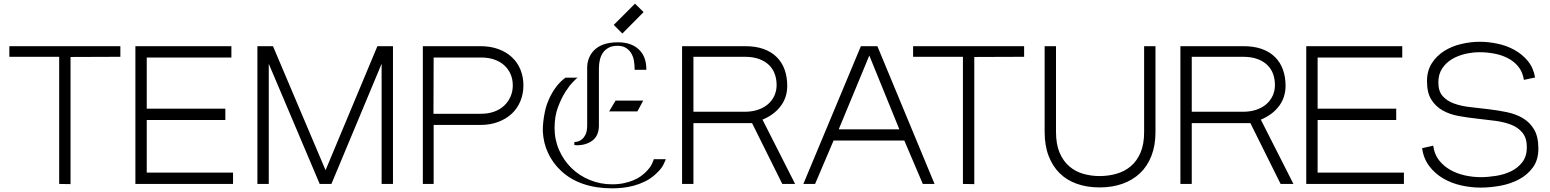

<svg xmlns="http://www.w3.org/2000/svg" viewBox="-20 -1004 8460 1048"><path d="M303 0V-694H31V-752H637V-694L365 -693V1Z M1252 -62V0H719V-752H1243V-690H781V-411H1210V-349H781V-62Z M1385 0V-752H1470L1757 -75L2040 -752H2125V0H2063V-656L1789 0H1725L1447 -656V0Z M2288 0V-752H2602Q2657 -752 2700.5 -736Q2744 -720 2774.5 -691.5Q2805 -663 2821 -623.5Q2837 -584 2837 -538Q2837 -492 2820.5 -452Q2804 -412 2773.5 -383.5Q2743 -355 2699.5 -338.5Q2656 -322 2602 -322H2347V0ZM2346 -383H2606Q2645 -383 2677 -394.5Q2709 -406 2731.5 -427Q2754 -448 2766.5 -476.5Q2779 -505 2779 -538Q2779 -571 2767 -599Q2755 -627 2732.5 -647.5Q2710 -668 2678 -679Q2646 -690 2607 -690H2347Z M3377 -821 3330 -868 3446 -984 3493 -938ZM3185 -637Q3185 -637 3185.5 -646Q3186 -655 3189 -668.5Q3192 -682 3199.5 -697.5Q3207 -713 3221 -728Q3265 -773 3351 -773Q3353 -773 3355 -773Q3425 -773 3466.5 -734.5Q3508 -696 3508 -626V-623H3444V-626Q3444 -648 3440.5 -670.5Q3437 -693 3426.5 -711.5Q3416 -730 3397.5 -742Q3379 -754 3350 -754Q3322 -754 3303 -744Q3284 -734 3272 -717.5Q3260 -701 3254.5 -678.5Q3249 -656 3249 -631V-320Q3249 -264 3214.5 -237.5Q3180 -211 3127 -211L3121 -212H3115V-229H3118Q3119 -229 3129.5 -230.5Q3140 -232 3152.5 -240.5Q3165 -249 3175 -267.5Q3185 -286 3185 -320ZM3614 -135 3612 -129Q3612 -128 3601 -105Q3590 -82 3558 -53Q3532 -29 3501.5 -14Q3471 1 3439.5 9.5Q3408 18 3377.5 21Q3347 24 3321 24Q3234 24 3163.5 0Q3093 -24 3042 -72Q2997 -114 2971.5 -169Q2946 -224 2943 -286Q2943 -286 2943 -301Q2943 -316 2945.5 -340Q2948 -364 2954.5 -395.5Q2961 -427 2975 -459.5Q2989 -492 3011 -523.5Q3033 -555 3066 -580H3134L3126 -575Q3126 -575 3107 -556Q3088 -537 3066 -502.5Q3044 -468 3025.5 -418.5Q3007 -369 3007 -306Q3007 -241 3032 -184.5Q3057 -128 3099.5 -86.5Q3142 -45 3199.5 -21.5Q3257 2 3321 2Q3358 2 3387 -4.5Q3416 -11 3438.5 -20.5Q3461 -30 3477.5 -42Q3494 -54 3505 -65Q3530 -90 3539 -110.5Q3548 -131 3548 -132V-135ZM3459 -396H3305L3340 -455H3491Z M3703 0V-752H4047Q4105 -752 4148 -736.5Q4191 -721 4220 -692Q4249 -663 4263 -623Q4277 -583 4277 -536Q4277 -472 4241 -424.5Q4205 -377 4142 -351L4320 0H4250L4085 -332H3765V0ZM3765 -394H4045Q4084 -394 4116 -404.5Q4148 -415 4171 -434.5Q4194 -454 4206.5 -481Q4219 -508 4219 -540Q4219 -572 4209 -600Q4199 -628 4177.5 -649Q4156 -670 4123 -682Q4090 -694 4045 -694H3765Z M4365 0 4679 -752H4769L5081 0H5017L4916 -237H4530L4429 0ZM4725 -701 4558 -298H4889Z M5236 0V-694H4964V-752H5570V-694L5298 -693V1Z M5682 -752H5744V-284Q5744 -217 5763.5 -171Q5783 -125 5816 -96.5Q5849 -68 5892 -55.5Q5935 -43 5982 -43Q6030 -43 6074 -55.5Q6118 -68 6151.5 -96Q6185 -124 6205 -170Q6225 -216 6225 -283V-752H6287V-283Q6287 -210 6265 -153.5Q6243 -97 6203 -59Q6163 -21 6107 -1Q6051 19 5982 19Q5914 19 5858.5 -0.5Q5803 -20 5764 -58.5Q5725 -97 5703.5 -153.5Q5682 -210 5682 -284Z M6423 0V-752H6767Q6825 -752 6868 -736.5Q6911 -721 6940 -692Q6969 -663 6983 -623Q6997 -583 6997 -536Q6997 -472 6961 -424.5Q6925 -377 6862 -351L7040 0H6970L6805 -332H6485V0ZM6485 -394H6765Q6804 -394 6836 -404.5Q6868 -415 6891 -434.5Q6914 -454 6926.5 -481Q6939 -508 6939 -540Q6939 -572 6929 -600Q6919 -628 6897.5 -649Q6876 -670 6843 -682Q6810 -694 6765 -694H6485Z M7643 -62V0H7110V-752H7634V-690H7172V-411H7601V-349H7172V-62Z M7831 -554Q7831 -506 7854.5 -479.5Q7878 -453 7916.5 -439Q7955 -425 8004 -419.5Q8053 -414 8104 -408Q8155 -402 8204 -392Q8253 -382 8291.5 -359.5Q8330 -337 8353.5 -297.5Q8377 -258 8377 -193Q8377 -131 8347 -90Q8317 -49 8270.5 -24.5Q8224 0 8168.5 10Q8113 20 8062 20Q8009 20 7955.5 8Q7902 -4 7857.5 -30Q7813 -56 7782 -96.5Q7751 -137 7742 -195L7803 -209Q7809 -162 7834.5 -129.5Q7860 -97 7896.5 -76.5Q7933 -56 7976.5 -46.5Q8020 -37 8062 -37Q8101 -37 8145.5 -44Q8190 -51 8227.5 -69Q8265 -87 8289.5 -119Q8314 -151 8314 -200Q8314 -250 8290.5 -279Q8267 -308 8229 -323Q8191 -338 8142 -344.5Q8093 -351 8041.5 -356.5Q7990 -362 7941 -371Q7892 -380 7854 -401.5Q7816 -423 7792.5 -460.5Q7769 -498 7769 -561Q7769 -618 7795.5 -659Q7822 -700 7863.5 -726Q7905 -752 7956.5 -764Q8008 -776 8057 -776Q8104 -776 8154 -765.5Q8204 -755 8246.5 -731.5Q8289 -708 8319.5 -671Q8350 -634 8359 -581L8298 -568Q8291 -612 8267 -641Q8243 -670 8209.5 -687Q8176 -704 8136 -711.5Q8096 -719 8056 -719Q8019 -719 7979 -710Q7939 -701 7906 -681.5Q7873 -662 7852 -630.5Q7831 -599 7831 -554Z"/></svg>

Font: Milkman
Style: Regular
Weight: 300
Designer: Giulia Boggio / Martin Desinde
Version: Version 1.000